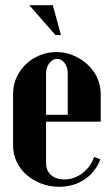

<svg xmlns="http://www.w3.org/2000/svg" viewBox="-20 -704 425 734"><path d="M30 -346Q30 -379 43 -407.5Q56 -436 78.5 -458Q101 -480 131.5 -492.5Q162 -505 196 -505Q230 -505 260.5 -492Q291 -479 314.5 -457.5Q338 -436 351.5 -407Q365 -378 365 -346V-239H156V-81Q156 -52 175 -35Q194 -18 226 -18Q263 -18 294.5 -41.5Q326 -65 340 -104L364 -95Q344 -45 302.5 -17.5Q261 10 206 10Q169 10 137 -2.5Q105 -15 81 -36Q57 -57 43.5 -86Q30 -115 30 -148ZM239 -265V-423Q239 -447 227 -463Q215 -479 198 -479Q181 -479 168.5 -462.5Q156 -446 156 -423V-265ZM192 -570 92 -684H182L213 -570Z"/></svg>

Font: Moniqa Black Heading
Style: Regular
Weight: 900
Designer: Rajesh Rajput
Foundry: Rajesh Rajput
Version: Version 1.000